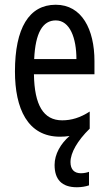

<svg xmlns="http://www.w3.org/2000/svg" viewBox="-20 -566 458 809"><path d="M277 117C277 78 306 27 358 -24V-96C318 -70 281 -59 242 -59C163 -59 125 -123 123 -253H378V-309C378 -442 325 -546 215 -546C102 -546 43 -447 43 -265C43 -109 96 10 233 10C247 10 260 9 273 7C236 39 210 83 210 129C210 190 240 223 304 223C322 223 341 220 355 215V158C347 161 334 164 321 164C293 164 277 148 277 117ZM215 -480C275 -480 302 -405 302 -317H124C129 -428 160 -480 215 -480Z"/></svg>

Font: Noto Sans Myanmar UI ExtraCondensed
Style: Regular
Weight: 400
Width: 2
Designer: Monotype Design Team
Foundry: Monotype Imaging Inc.
Version: Version 2.103